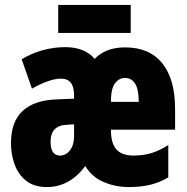

<svg xmlns="http://www.w3.org/2000/svg" viewBox="-20 -756 765 786"><path d="M492.2 -562Q591.8 -562 644.3 -496.8Q696.8 -431.6 696.8 -310.1V-225.1H434.1Q434.1 -169.4 456.5 -144.3Q479 -119.1 526.9 -119.1Q565.9 -119.1 598.9 -128.9Q631.8 -138.7 668.9 -162.1V-29.8Q633.8 -8.8 594.7 0.5Q555.7 9.8 507.8 9.8Q452.6 9.8 404.5 -10.7Q356.4 -31.2 329.1 -76.2Q264.6 9.8 171.9 9.8Q119.1 9.8 86.9 -16.1Q54.7 -42 39.8 -83Q24.9 -124 24.9 -168.9Q24.9 -257.8 72.5 -301.8Q120.1 -345.7 210.9 -349.1L283.2 -352.1V-366.2Q283.2 -434.1 230 -434.1Q183.6 -434.1 110.8 -393.1L68.8 -513.2Q107.9 -537.6 154.1 -550.3Q200.2 -563 246.1 -563Q327.6 -563 367.2 -515.1Q390.1 -538.1 420.4 -550Q450.7 -562 492.2 -562ZM492.2 -437Q467.3 -437 450.7 -415Q434.1 -393.1 434.1 -338.9H547.9Q547.9 -391.6 532.7 -414.3Q517.6 -437 492.2 -437ZM283.2 -247.1 252.9 -245.1Q187 -242.2 187 -175.8Q187 -119.1 226.1 -119.1Q250 -119.1 266.6 -140.9Q283.2 -162.6 283.2 -198.2ZM515.1 -735.8V-621.1H218.3V-735.8Z"/></svg>

Font: Open Sans Condensed ExtraBold
Style: Regular
Weight: 800
Width: 3
Designer: Monotype Design Team
Foundry: Monotype Imaging Inc.
Version: Version 3.000; ttfautohint (v1.8.4)